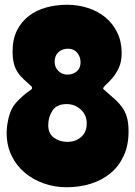

<svg xmlns="http://www.w3.org/2000/svg" viewBox="-20 -767 568 808"><path d="M262 -747Q308 -747 350 -733.5Q392 -720 423.5 -694Q455 -668 473.5 -630Q492 -592 492 -543Q492 -507 480 -481.5Q468 -456 453 -438.5Q438 -421 426 -410.5Q414 -400 414 -393Q438 -371 457.5 -354.5Q477 -338 491.5 -319Q506 -300 513.5 -275.5Q521 -251 521 -214Q521 -155 500.5 -111Q480 -67 445 -38Q410 -9 362.5 6Q315 21 260 21Q210 21 164.5 5Q119 -11 84 -40.5Q49 -70 28.5 -112.5Q8 -155 8 -208Q8 -238 17 -274Q26 -310 46 -333Q62 -351 76.5 -363.5Q91 -376 111 -390Q112 -391 113.5 -392.5Q115 -394 115 -395L114 -402Q94 -420 78.5 -434.5Q63 -449 53 -465Q43 -481 38 -501.5Q33 -522 33 -552Q33 -602 51.5 -639Q70 -676 101.5 -700Q133 -724 174.5 -735.5Q216 -747 262 -747ZM210 -507Q210 -484 225.5 -468.5Q241 -453 264 -453Q287 -453 303 -466.5Q319 -480 319 -505Q319 -528 305 -545Q291 -562 266 -562Q242 -562 226 -547.5Q210 -533 210 -507ZM183 -240Q183 -205 207 -187.5Q231 -170 263 -170Q298 -170 321.5 -190.5Q345 -211 345 -248Q345 -283 320 -306Q295 -329 260 -329Q219 -329 201 -302Q183 -275 183 -240Z"/></svg>

Font: r_Neptun CAT
Style: Regular
Weight: 400
Foundry: Peter Wiegel, CAT-Fonts
Version: Version 1.000;June 8, 2024;FontCreator 14.0.0.2814 32-bit